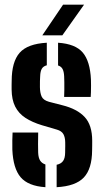

<svg xmlns="http://www.w3.org/2000/svg" viewBox="-20 -791 443 820"><path d="M32.7 -152Q32.2 -169.5 32.6 -192Q33 -214.6 33.7 -224.9H143.1Q142.5 -197.8 142.5 -175.6Q142.5 -153.3 143 -139.1Q143.9 -117 151.5 -105.1Q159.2 -93.3 173.9 -88.6V8.5Q100.2 3.6 68.1 -34.1Q36.1 -71.9 32.7 -152ZM221.9 8.5V-87.3Q240.8 -91.3 249.4 -103.5Q258 -115.7 258.2 -139.1Q258.4 -152.2 258.4 -157Q258.5 -161.8 258.6 -166.3Q258.6 -170.8 258.5 -183.1Q258.2 -204.8 250.7 -218.2Q243.1 -231.6 223.1 -237.4L159.4 -256.1Q117.6 -268.7 88.7 -287.5Q59.8 -306.3 44.9 -335.7Q30 -365 29.6 -409Q29.5 -418.8 29.6 -427.6Q29.7 -436.5 29.9 -445.5Q30.1 -527.2 63.9 -565.6Q97.7 -604 179.9 -608.5V-512.2Q164.7 -508.3 158.4 -497.1Q152.1 -485.9 151.5 -464.9Q151 -451.9 150.6 -444.7Q150.3 -437.4 150.5 -419.4Q150.7 -395.2 157.6 -379.2Q164.5 -363.2 189.4 -356.2L246.1 -341.6Q309.5 -325.8 341.6 -291.3Q373.8 -256.9 373.8 -189.5Q373.8 -180.1 373.7 -169.3Q373.6 -158.6 373.4 -148.8Q372.9 -69.9 337.9 -32.9Q302.9 4.1 221.9 8.5ZM253.9 -377Q254.5 -388.3 254.7 -405.7Q254.9 -423.1 254.7 -439.7Q254.5 -456.3 254 -464.9Q253.1 -485 247.3 -496.1Q241.5 -507.2 228 -511.4V-608.5Q302.2 -603.6 333.6 -566.4Q364.9 -529.2 368.4 -451.1Q368.8 -439.6 368.8 -425Q368.8 -410.5 368.4 -397.2Q368 -384 367.4 -377ZM160.7 -640 249.5 -771.2H339.1L246.2 -640Z"/></svg>

Font: Big Shoulders Stencil Display SC Thin
Style: Regular
Weight: 100
Designer: Patric King
Foundry: XO Type Co
Version: Version 2.001